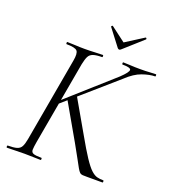

<svg xmlns="http://www.w3.org/2000/svg" viewBox="-142 -894 896 1000"><g transform="rotate(20 306.0 -393.5)"><path d="M11 0Q8 0 8 -6Q8 -12 11 -12Q43 -12 60.5 -17Q78 -22 86 -37Q94 -52 99 -81L181 -544Q189 -587 177.5 -600Q166 -613 118 -613Q116 -613 116 -619Q116 -625 118 -625Q138 -625 162.5 -623.5Q187 -622 215 -622Q244 -622 270.5 -623.5Q297 -625 316 -625Q318 -625 318 -619Q318 -613 316 -613Q284 -613 266.5 -607Q249 -601 241.5 -586Q234 -571 228 -542L146 -81Q141 -52 140.5 -37Q140 -22 152.5 -17Q165 -12 198 -12Q200 -12 200 -6Q200 0 198 0Q178 0 157.5 -1Q137 -2 108 -2Q80 -2 55 -1Q30 0 11 0ZM457 0Q440 0 430.5 -0.5Q421 -1 414.5 -7Q408 -13 399.5 -28Q391 -43 376 -71Q361 -99 335 -145L218 -349L260 -380L364 -199Q403 -130 428.5 -91.5Q454 -53 472 -36.5Q490 -20 505.5 -16Q521 -12 540 -12Q543 -12 543 -6Q543 0 540 0Q507 0 487 0Q467 0 457 0ZM150 -294 437 -550Q477 -588 475 -600.5Q473 -613 428 -613Q426 -613 426 -619Q426 -625 428 -625Q448 -625 468.5 -623.5Q489 -622 523 -622Q555 -622 573.5 -623.5Q592 -625 609 -625Q612 -625 612 -619Q612 -613 609 -613Q580 -613 539.5 -599Q499 -585 456 -544L171 -295ZM376 -685 305 -778Q304 -780 307.5 -783Q311 -786 312 -785L394 -723L493 -786Q496 -788 498.5 -784Q501 -780 499 -778L395 -685Q385 -675 376 -685Z"/></g></svg>

Font: Cormorant Garamond Light
Style: Italic
Weight: 300
Italic angle: -10°
Designer: Christian Thalmann (Catharsis Fonts)
Foundry: Catharsis Fonts
Version: Version 4.001